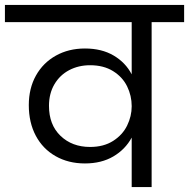

<svg xmlns="http://www.w3.org/2000/svg" viewBox="-47 -760 768 780"><path d="M701 -740V-670H569V0H488V-201Q462 -153 413.5 -124.5Q365 -96 298 -96Q231 -96 179 -125.5Q127 -155 98.5 -208.5Q70 -262 70 -333Q70 -401 99 -453Q128 -505 180 -534Q232 -563 298 -563Q366 -563 414.5 -534.5Q463 -506 488 -458V-670H-27V-740ZM488 -328V-329Q488 -371 469.5 -409Q451 -447 412.5 -471Q374 -495 319 -495Q272 -495 234 -475Q196 -455 174 -417.5Q152 -380 152 -330Q152 -253 199 -208Q246 -163 319 -163Q374 -163 412.5 -187.5Q451 -212 469.5 -250Q488 -288 488 -328Z"/></svg>

Font: Poppins A&M
Style: Regular-A&M
Weight: 400
Designer: Ninad Kale (Devanagari), Jonny Pinhorn (Latin)
Foundry: Indian Type Foundry
Version: 4.004